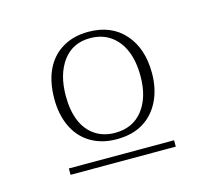

<svg xmlns="http://www.w3.org/2000/svg" viewBox="-58 -790 481 437"><g transform="rotate(-15 183.0 -571.0)"><path d="M182 -470Q147 -470 121 -485.5Q95 -501 81.5 -529.5Q68 -558 68 -595Q68 -635 81.5 -663.5Q95 -692 121 -707.5Q147 -723 182 -723Q236 -723 267 -688Q298 -653 298 -595Q298 -558 284 -529.5Q270 -501 244.5 -485.5Q219 -470 182 -470ZM59 -419V-434H307V-419ZM182 -485Q224 -485 247.5 -515Q271 -545 271 -595Q271 -630 260.5 -655Q250 -680 230 -694Q210 -708 182 -708Q141 -708 118 -677Q95 -646 95 -595Q95 -561 105 -536.5Q115 -512 135 -498.5Q155 -485 182 -485Z"/></g></svg>

Font: Kalnia ExtraLight
Style: Regular
Weight: 250
Designer: Frida Medrano
Foundry: Frida Medrano
Version: Version 1.105